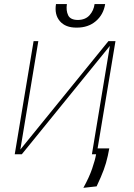

<svg xmlns="http://www.w3.org/2000/svg" viewBox="-20 -744 646 926"><path d="M78.1 -22.7 502.8 -545.5H536.9L446 0H423.3L509.9 -522.7L85.2 0H51.1L142 -545.5H164.8ZM436.1 -724.4H487.2Q479 -673.3 442.1 -641.9Q405.2 -610.4 349.4 -610.8Q295.8 -610.4 268.8 -641.9Q241.8 -673.3 250 -724.4H302.6Q297.9 -693.2 308.6 -670.6Q319.2 -648.1 355.1 -647.7Q392 -648.1 412.1 -670.8Q432.2 -693.5 436.1 -724.4ZM507.1 -28.4 500 7.1Q492.2 43 480.1 75.6Q468 108.3 446 154.8L382.1 161.9Q410.5 110.4 424.5 69.2Q438.6 28.1 443.2 1.4L448.9 -28.4Z"/></svg>

Font: Inter UI Thin
Style: Italic
Weight: 100
Italic angle: -9.39999°
Designer: Rasmus Andersson
Foundry: rsms
Version: 3.2;8d6f07862